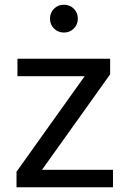

<svg xmlns="http://www.w3.org/2000/svg" viewBox="-20 -794 537 814"><path d="M50 -66 339 -471H54V-545H447V-479L158 -74H459V0H50ZM192 -715Q192 -740 209 -757Q226 -774 251 -774Q276 -774 293 -757Q310 -740 310 -715Q310 -690 293 -673Q276 -656 251 -656Q226 -656 209 -673Q192 -690 192 -715Z"/></svg>

Font: Application
Style: Regular
Weight: 400
Designer: Wei Huang
Foundry: Wei Huang
Version: Version 0.012